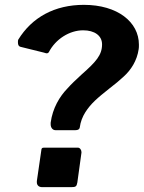

<svg xmlns="http://www.w3.org/2000/svg" viewBox="-20 -772 593 792"><path d="M161 -555C167 -553 171 -552 173 -552C176 -552 178 -553 181 -556C209 -611 267 -647 323 -647C370 -647 401 -625 401 -589C401 -545 376 -517 317 -465C293 -443 273 -424 258 -407C226 -374 197 -326 189 -266C189 -264 189 -261 189 -259C189 -247 196 -235 209 -235H291C302 -235 308 -239 309 -246C312 -269 320 -290 332 -309C355 -345 381 -367 430 -406C455 -425 475 -442 490 -456C520 -483 545 -521 552 -569C553 -574 553 -580 553 -588C553 -681 465 -752 326 -752C206 -752 112 -701 55 -608C54 -605 54 -602 54 -597C54 -587 57 -581 64 -579ZM316 -142C316 -143 316 -144 316 -145C316 -153 310 -163 301 -163H164C153 -163 151 -161 150 -149L132 -25C132 -23 132 -21 132 -20C132 -10 138 0 154 0H272C292 0 296 -2 299 -19Z"/></svg>

Font: Libre Franklin
Style: Bold Italic
Weight: 700
Italic angle: -8°
Designer: Pablo Impallari, Rodrigo Fuenzalida
Foundry: Impallari Type
Version: Version 1.002; ttfautohint (v1.5)